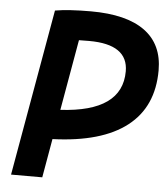

<svg xmlns="http://www.w3.org/2000/svg" viewBox="-51 -749 698 796"><g transform="rotate(5 298.0 -351.5)"><path d="M24.4 0 146.5 -693.4Q202.6 -703.1 295.4 -703.1Q443.8 -703.1 520 -647.5Q596.2 -591.8 596.2 -483.9Q596.2 -332 491.5 -250.5Q386.7 -168.9 182.6 -161.6L154.3 0ZM204.6 -285.2Q460.9 -299.3 460.9 -467.8Q460.9 -580.1 298.8 -580.1Q276.9 -580.1 256.3 -579.6Z"/></g></svg>

Font: CaskaydiaCove NFP
Style: Bold Italic
Weight: 700
Italic angle: -10°
Designer: Aaron Bell
Foundry: Saja Typeworks
Version: Version 2111.001; VTT 6.35;Nerd Fonts 3.1.1